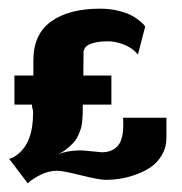

<svg xmlns="http://www.w3.org/2000/svg" viewBox="-20 -415 420 443"><path d="M47.3 5Q57.3 -3.7 75 -12.3Q92.7 -21 112 -21Q124.7 -21 167 -10.5Q209.3 0 224.3 0Q240 0 257.2 -2.7Q274.3 -5.3 293.8 -12.3Q313.3 -19.3 328.5 -29.8Q343.7 -40.3 353.8 -57.8Q364 -75.3 364 -97V-143.3H264L264.3 -133.7Q265 -113.7 261.7 -99.5Q258.3 -85.3 251.2 -77.8Q244 -70.3 235.2 -67Q226.3 -63.7 214.7 -63.7Q212.7 -63.7 199 -65.2Q185.3 -66.7 172.5 -67.7Q159.7 -68.7 142.2 -66.3Q124.7 -64 112 -57.7Q124.3 -63.7 133.8 -71.3Q143.3 -79 149.5 -85.7Q155.7 -92.3 160 -101.8Q164.3 -111.3 166.5 -118Q168.7 -124.7 169.7 -135.5Q170.7 -146.3 170.8 -152.2Q171 -158 171 -169.3Q171 -172.3 171 -173.7H237V-240.7H172.3L172.7 -293Q172.7 -306.7 187.7 -313.2Q202.7 -319.7 228.7 -319.7Q246.3 -319.7 265.8 -312.2Q285.3 -304.7 298.3 -289.3L315 -353.7Q314 -355.3 311.7 -358.2Q309.3 -361 300.5 -368.2Q291.7 -375.3 281 -380.7Q270.3 -386 251.5 -390.5Q232.7 -395 211.3 -395Q139 -395 98 -365.5Q57 -336 57 -276V-240.7H13.3V-173.7H53.7Q54 -168.3 54.5 -165.5Q55 -162.7 55.2 -162.5Q55.3 -162.3 55.7 -162.3Q56.3 -162.3 56.3 -153.7Q56.3 -85.3 19.3 -57.7Q8 -49.3 1 -48.7L44 8ZM1 -48.7Z"/></svg>

Font: Jomhuria
Style: Regular
Weight: 400
Designer: Arabic design by Kourosh Beigpour, Latin design by Eben Sorkin, engineering by Lasse Fister and Khaled Hosney
Version: Version 1.0000